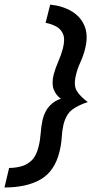

<svg xmlns="http://www.w3.org/2000/svg" viewBox="-62 -691 416 840"><path d="M-42.4 129.2 -22.2 43.8Q3.5 43.8 29.5 37.2Q55.6 30.6 76.4 10.8Q97.2 -9 106.9 -50Q113.9 -77.8 116 -108.3Q118.1 -138.9 124.3 -166.7Q134 -206.2 155.6 -228.5Q177.1 -250.7 204.2 -259Q182.6 -274.3 172.9 -300Q163.2 -325.7 172.9 -365.3Q180.6 -393.8 193.4 -422.9Q206.2 -452.1 213.2 -479.2Q223.6 -520.1 213.5 -542.7Q203.5 -565.3 182.3 -576Q161.1 -586.8 137.5 -591L157.6 -670.8Q211.8 -665.3 251.4 -641.7Q291 -618.1 308 -577.1Q325 -536.1 310.4 -477.8Q302.8 -447.2 289.6 -418.4Q276.4 -389.6 270.1 -361.8Q259 -317.4 274.3 -292.7Q289.6 -268.1 322.2 -244.4Q280.6 -231.2 254.2 -211.5Q227.8 -191.7 216 -147.2Q209.7 -120.1 208 -89.9Q206.2 -59.7 198.6 -28.5Q177.8 57.6 116.7 93.4Q55.6 129.2 -42.4 129.2Z"/></svg>

Font: Afacad SemiBold
Style: Italic
Weight: 600
Italic angle: -14°
Designer: Kristian Moeller
Foundry: Dicotype
Version: Version 1.000